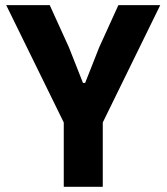

<svg xmlns="http://www.w3.org/2000/svg" viewBox="-20 -718 640 738"><path d="M375 0V-247.2L595.9 -698.2H435L361.2 -535.9L307.2 -399.1H299L245 -535.9L171.2 -698.2H3.9L225.1 -247.2V0Z"/></svg>

Font: Margiela Mono Bold
Style: Regular
Weight: 700
Designer: Mike Abbink, Paul van der Laan, Pieter van Rosmalen
Foundry: Bold Monday
Version: Version 2.003 2021